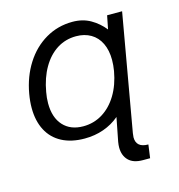

<svg xmlns="http://www.w3.org/2000/svg" viewBox="-103 -602 806 866"><g transform="rotate(-15 300.0 -169.5)"><path d="M312.5 -512Q360 -512 396.5 -491Q433 -470 459 -437L471.5 -500H541.5L446 44Q444 58 444 63Q444 111 500.5 111L492 173H458.5Q414 173 391.8 150.5Q369.5 128 369.5 90Q369.5 79 372 64L393.5 -46Q360.5 -18 319.2 -3.5Q278 11 230.5 11Q169 11 124.8 -12.2Q80.5 -35.5 57.5 -79.5Q34.5 -123.5 34.5 -184Q34.5 -214.5 40.5 -249Q54 -326 91.8 -385.5Q129.5 -445 186.5 -478.5Q243.5 -512 312.5 -512ZM111.5 -185Q111.5 -118.5 145.5 -81.2Q179.5 -44 239 -44Q288 -44 328.8 -69Q369.5 -94 397.5 -140.2Q425.5 -186.5 436.5 -249Q441 -276 441 -300Q441 -345 425.2 -377.8Q409.5 -410.5 380 -427.8Q350.5 -445 311 -445Q262 -445 222 -419.8Q182 -394.5 154.8 -347.5Q127.5 -300.5 116.5 -237Q111.5 -210.5 111.5 -185Z"/></g></svg>

Font: JuliaMono Italic
Style: Regular
Weight: 400
Italic angle: -9°
Monospace: yes
Designer: cormullion
Foundry: corm
Version: Version 0.049; ttfautohint (v1.8.4)